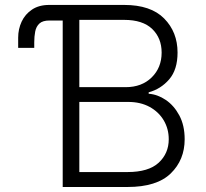

<svg xmlns="http://www.w3.org/2000/svg" viewBox="-20 -747 821 767"><path d="M230.5 0V-665.1H177.9Q150.2 -665.1 137.3 -652.9Q124.3 -640.6 120.6 -620.9Q116.8 -601.2 116.8 -578.1V-555.8H52.6V-596.6Q52.6 -630.7 66.4 -660.5Q80.3 -690.3 108 -708.8Q135.7 -727.3 176.5 -727.3H475.9Q582.4 -727.3 635.8 -673.1Q689.3 -619 689.3 -536.9Q689.3 -468.8 655.9 -430Q622.5 -391.3 573.9 -378.2V-372.5Q609.4 -370 642.2 -347.8Q675.1 -325.6 696.4 -285.9Q717.7 -246.1 717.7 -190.7Q717.7 -108.3 662.1 -54.2Q606.5 0 489.3 0ZM296.9 -59.7H489.3Q573.5 -59.7 613.8 -96.9Q654.1 -134.2 654.1 -190.7Q654.1 -232.2 634.1 -266.2Q614 -300.1 577.6 -320Q541.2 -339.8 492.2 -339.8H296.9ZM296.9 -398.8H481.9Q546.5 -398.8 586.1 -437.9Q625.7 -476.9 625.7 -536.9Q625.7 -594.8 588.1 -631.2Q550.4 -667.6 475.9 -667.6H296.9Z"/></svg>

Font: Inter UI Light
Style: Regular
Weight: 300
Designer: Rasmus Andersson
Foundry: rsms
Version: 3.2;8d6f07862